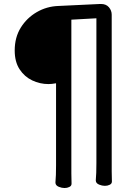

<svg xmlns="http://www.w3.org/2000/svg" viewBox="-20 -800 678 966"><path d="M262 -381Q239 -377 224 -377Q181 -377 142 -395.5Q103 -414 78.5 -451.5Q54 -489 54 -546Q54 -612 84.5 -661Q115 -710 165 -739Q215 -768 274 -770L484 -780H488Q514 -780 528 -763.5Q542 -747 542 -726V62Q542 89 543 113Q543 125 531 130Q521 135 507.5 135Q494 135 479 129Q462 122 462 108V107V106Q465 75 465 21V-708L339 -701V73Q339 101 340 124Q340 136 328 141Q318 146 304.5 146Q291 146 276 140Q259 133 259 119V118V117Q262 86 262 32Z"/></svg>

Font: Moon Stars Kai HW
Style: Bold
Weight: 700
Designer: GuiWonder
Version: Version 1.101